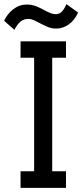

<svg xmlns="http://www.w3.org/2000/svg" viewBox="-73 -909 400 934"><path d="M-3 -764 -53 -808Q-38 -841 -8.5 -864Q21 -887 57 -887Q82 -887 103 -878.5Q124 -870 142 -860Q178 -840 196 -840Q217 -840 229 -853.5Q241 -867 250 -889L307 -848Q289 -809 260.5 -789.5Q232 -770 200 -770Q178 -770 158 -778.5Q138 -787 121.5 -796Q105 -805 91.5 -811Q78 -817 66 -817Q43 -817 27 -804Q11 -791 -3 -764ZM248 5H27V-76H93V-628H27V-708H248V-628H181V-76H248Z"/></svg>

Font: LXGW 975 Gothic SC
Style: Regular
Weight: 400
Version: Version 2.01;February 25, 2021